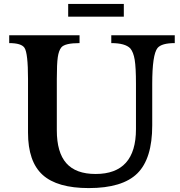

<svg xmlns="http://www.w3.org/2000/svg" viewBox="-20 -950 920 980"><path d="M757 -522V-310Q757 -140 681 -65Q605 10 433 10Q272 10 197.5 -57.5Q123 -125 123 -273V-547Q123 -679 105 -706Q89 -730 27 -730V-770H386V-730Q311 -730 293 -708Q280 -692 275 -658.5Q270 -625 270 -547V-285Q270 -172 318.5 -117Q367 -62 468 -62Q674 -62 674 -291V-522Q674 -606 667.5 -645Q661 -684 645 -703Q619 -730 548 -730V-770H872V-730Q805 -730 784 -705Q757 -671 757 -522ZM612 -865H328V-930H612Z"/></svg>

Font: Libre Baskerville
Style: Bold
Weight: 700
Designer: Pablo Impallari, Rodrigo Fuenzalida
Foundry: Pablo Impallari, Rodrigo Fuenzalida
Version: Version 1.000